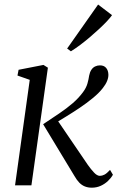

<svg xmlns="http://www.w3.org/2000/svg" viewBox="-20 -838 546 868"><path d="M48 0 114.5 -477 59 -496.5 64 -522.5 176.5 -544.5 196.5 -532 122 0ZM395 10.5Q378 10.5 364 5Q350 -0.5 338.5 -12.2Q327 -24 316.5 -42.5L175 -276.5Q215 -303 248.2 -325.5Q281.5 -348 308.2 -371Q335 -394 355 -421Q370 -441 375.5 -461Q381 -481 383 -496Q386 -511.5 392.8 -522Q399.5 -532.5 409.8 -537.5Q420 -542.5 432 -542.5Q450 -542.5 459.8 -531Q469.5 -519.5 470 -501Q470.5 -487.5 464.2 -472Q458 -456.5 445 -440Q428 -418 399.8 -394.8Q371.5 -371.5 339.8 -350.2Q308 -329 279 -311.2Q250 -293.5 231 -282L232.5 -305L377.5 -92Q391 -73 405 -58Q419 -43 431.5 -43Q441.5 -43 452.2 -48.5Q463 -54 477.5 -70L490.5 -48Q482 -33 468 -19.8Q454 -6.5 435.5 2Q417 10.5 395 10.5ZM283.5 -618.5 423.5 -817.5 486.5 -769.5Q478 -757.5 462.8 -741.2Q447.5 -725 427.5 -706.5Q407.5 -688 385.8 -669.5Q364 -651 342 -634.5Q320 -618 300.5 -606Z"/></svg>

Font: Merriweather 72pt Light
Style: Italic
Weight: 300
Italic angle: -7.8°
Version: Version 2.101